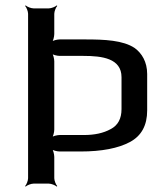

<svg xmlns="http://www.w3.org/2000/svg" viewBox="-20 -680 610 711"><path d="M430 -394V-276C430 -241 417 -216 390 -202C363 -187 330 -180 291 -180H201C192 -180 175 -176 170 -171L172 -169C177 -174 181 -191 181 -200V-453C181 -462 177 -479 172 -484L170 -482C175 -477 192 -473 201 -473H289C358 -473 430 -464 430 -394ZM181 -20V-99C181 -108 177 -125 172 -130L170 -128C175 -123 192 -119 201 -119H278C357 -119 418 -131 461 -154C504 -177 525 -216 525 -271V-406C525 -451 505 -483 479 -502C436 -531 367 -534 296 -534H201C192 -534 175 -530 170 -525L172 -523C177 -528 181 -545 181 -554V-629C181 -638 187 -653 192 -658L190 -660C185 -655 170 -649 161 -649H104C95 -649 80 -655 75 -660L73 -658C78 -653 84 -638 84 -629V-20C84 -11 78 4 73 9L75 11C80 6 95 0 104 0H161C170 0 185 6 190 11L192 9C187 4 181 -11 181 -20Z"/></svg>

Font: Gamestation Storm
Style: Regular
Weight: 400
Designer: Jonas Hecksher
Foundry: Jonas Hecksher, Playtypeª, e-types AS
Version: Version 1.003